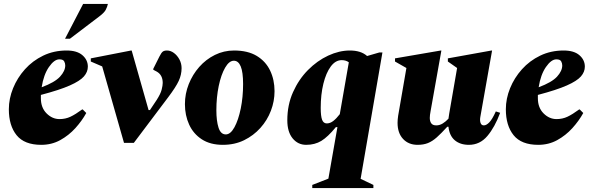

<svg xmlns="http://www.w3.org/2000/svg" viewBox="-20 -727 3006 977"><path d="M190 10Q104 10 64.5 -39Q25 -88 25 -171Q25 -225 46.5 -278Q68 -331 107 -374.5Q146 -418 200 -444Q254 -470 319 -470Q372 -470 399.5 -446Q427 -422 427 -388Q427 -361 407 -338Q387 -315 335 -292Q283 -269 188 -244Q188 -236 188 -227Q188 -179 217 -150Q246 -121 283 -121Q313 -121 338.5 -133Q364 -145 398 -170H401L419 -152Q397 -112 363.5 -75Q330 -38 286.5 -14Q243 10 190 10ZM282 -425Q256 -425 229 -386Q202 -347 192 -283Q259 -308 285.5 -337Q312 -366 312 -394Q312 -405 306.5 -415Q301 -425 282 -425ZM311 -530 403 -707H529Q526 -692 518 -677Q510 -662 486 -644L336 -530Z M611 0 500 -389 442 -414V-430L647 -470H650L736 -167H743L777 -218Q797 -249 802.5 -270.5Q808 -292 808 -305Q808 -346 777 -363L760 -372V-377L791 -439Q801 -459 808.5 -464.5Q816 -470 830 -470Q848 -470 865 -457.5Q882 -445 893 -424.5Q904 -404 904 -380Q904 -347 889.5 -315.5Q875 -284 835 -231L661 0Z M1114 10Q1050 10 1007 -18Q964 -46 942.5 -93Q921 -140 921 -197Q921 -250 940.5 -299Q960 -348 994 -386.5Q1028 -425 1073.5 -447.5Q1119 -470 1171 -470Q1241 -470 1286.5 -442.5Q1332 -415 1354.5 -368Q1377 -321 1377 -263Q1377 -212 1358.5 -163.5Q1340 -115 1305 -76Q1270 -37 1222 -13.5Q1174 10 1114 10ZM1129 -43Q1153 -43 1173 -79.5Q1193 -116 1205 -174.5Q1217 -233 1217 -299Q1217 -360 1205 -389Q1193 -418 1170 -418Q1146 -418 1125.5 -382.5Q1105 -347 1093 -289.5Q1081 -232 1081 -166Q1081 -112 1092 -77.5Q1103 -43 1129 -43Z M1569 230V214L1651 182L1697 -80H1689Q1648 -30 1615 -10Q1582 10 1538 10Q1496 10 1469 -23Q1442 -56 1442 -115Q1442 -193 1471 -258Q1500 -323 1547 -370.5Q1594 -418 1650 -444Q1706 -470 1760 -470Q1817 -470 1848 -442L1910 -460H1926L1815 183L1880 214V230ZM1612 -178Q1612 -136 1619 -117.5Q1626 -99 1643 -99Q1660 -99 1676 -111.5Q1692 -124 1709 -146L1755 -410Q1740 -421 1719 -421Q1687 -421 1663 -388.5Q1639 -356 1625.5 -301Q1612 -246 1612 -178Z M2105 10Q2059 10 2031 -20Q2003 -50 2003 -102Q2003 -118 2006 -138L2048 -381L1990 -414V-430L2223 -470H2226L2171 -161Q2167 -140 2167 -127Q2167 -110 2174.5 -99.5Q2182 -89 2200 -89Q2217 -89 2232.5 -98.5Q2248 -108 2262 -123Q2264 -136 2266 -150L2306 -381L2259 -414V-430L2481 -470H2484L2424 -131Q2421 -113 2425.5 -101Q2430 -89 2442 -89Q2455 -89 2470 -104.5Q2485 -120 2503 -160L2525 -153Q2498 -80 2460 -35Q2422 10 2366 10Q2322 10 2294.5 -13Q2267 -36 2262 -82H2256Q2225 -48 2202.5 -28Q2180 -8 2157.5 1Q2135 10 2105 10Z M2719 10Q2633 10 2593.5 -39Q2554 -88 2554 -171Q2554 -225 2575.5 -278Q2597 -331 2636 -374.5Q2675 -418 2729 -444Q2783 -470 2848 -470Q2901 -470 2928.5 -446Q2956 -422 2956 -388Q2956 -361 2936 -338Q2916 -315 2864 -292Q2812 -269 2717 -244Q2717 -236 2717 -227Q2717 -179 2746 -150Q2775 -121 2812 -121Q2842 -121 2867.5 -133Q2893 -145 2927 -170H2930L2948 -152Q2926 -112 2892.5 -75Q2859 -38 2815.5 -14Q2772 10 2719 10ZM2811 -425Q2785 -425 2758 -386Q2731 -347 2721 -283Q2788 -308 2814.5 -337Q2841 -366 2841 -394Q2841 -405 2835.5 -415Q2830 -425 2811 -425Z"/></svg>

Font: Spectral ExtraBold
Style: Italic
Weight: 800
Italic angle: -10°
Designer: Jean-Baptiste Levee
Foundry: Production Type
Version: Version 2.001